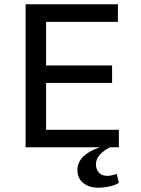

<svg xmlns="http://www.w3.org/2000/svg" viewBox="-20 -682 651 889"><path d="M98.6 0ZM98.6 -662.1H525.9V-580.6H193.4V-378.9H499V-297.9H193.4V-81.1H530.3V0H98.6ZM489.7 0Q459 15.1 441.2 35.4Q423.3 55.7 424.3 82.5Q425.3 103.5 438.5 117.9Q451.7 132.3 478 132.3Q486.8 132.3 497.6 129.9Q508.3 127.4 520.5 123.5L530.3 164.6Q515.6 174.8 488.8 180.9Q461.9 187 437 187Q391.6 187 365 165Q338.4 143.1 338.4 104.5Q338.4 68.8 366.7 42Q395 15.1 442.9 0Z"/></svg>

Font: PT Astra Sans
Style: Regular
Weight: 400
Designer: A.Korolkova, I. Chaeva
Foundry: ParaType Ltd
Version: Version 1.001; ttfautohint (v1.6)